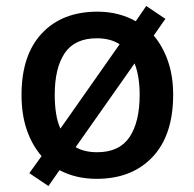

<svg xmlns="http://www.w3.org/2000/svg" viewBox="-20 -588 650 642"><path d="M559 -271Q559 -136 490 -63Q421 10 303 10Q234 10 179 -19L142 34L78 -9L119 -66Q87 -103 69.5 -154Q52 -205 52 -271Q52 -404 120 -476.5Q188 -549 306 -549Q377 -549 434 -517L469 -568L533 -525L494 -469Q524 -434 541.5 -384Q559 -334 559 -271ZM163 -271Q163 -237 167.5 -208.5Q172 -180 182 -158L380 -440Q349 -460 304 -460Q230 -460 196.5 -410.5Q163 -361 163 -271ZM447 -271Q447 -333 430 -376L233 -96Q262 -79 305 -79Q379 -79 413 -129.5Q447 -180 447 -271Z"/></svg>

Font: Noto Sans Thaana Medium
Style: Regular
Weight: 500
Designer: David Williams
Foundry: Google Inc.
Version: Version 3.001; ttfautohint (v1.8.4.7-5d5b)